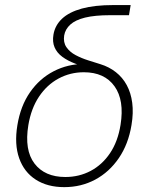

<svg xmlns="http://www.w3.org/2000/svg" viewBox="-20 -748 612 777"><path d="M240.2 9.3Q171.9 9.3 124.8 -21Q77.6 -51.3 57.6 -107.7Q37.6 -164.1 50.3 -241.2Q63 -319.3 101.6 -374.8Q140.1 -430.2 197.3 -459.7Q254.4 -489.3 322.3 -489.3L355 -469.2Q316.4 -478.5 285.2 -490.2Q253.9 -502 232.2 -518.1Q210.4 -534.2 200.9 -556.4Q191.4 -578.6 196.3 -607.9Q202.6 -645.5 231.2 -672.4Q259.8 -699.2 311.3 -713.4Q362.8 -727.5 438.5 -727.5H508.8L502 -686.5H425.3Q363.8 -686.5 324.2 -676.8Q284.7 -667 264.4 -648.4Q244.1 -629.9 239.7 -604.5Q235.4 -576.7 248.8 -557.1Q262.2 -537.6 286.1 -524.9Q310.1 -512.2 337.2 -503.7Q364.3 -495.1 386.2 -488.3Q421.4 -477.5 448.7 -456.1Q476.1 -434.6 492.9 -403.6Q509.8 -372.6 515.1 -332Q520.5 -291.5 512.2 -242.2Q499.5 -164.6 460.9 -108.2Q422.4 -51.8 365.5 -21.2Q308.6 9.3 240.2 9.3ZM244.6 -31.7Q300.3 -31.7 346.9 -56.4Q393.6 -81.1 425.3 -128.2Q457 -175.3 467.8 -242.7Q483.9 -342.3 443.4 -398.9Q402.8 -455.6 319.3 -455.6Q264.2 -455.6 217 -430.2Q169.9 -404.8 137.9 -356.9Q106 -309.1 94.7 -241.7Q78.1 -140.6 119.6 -86.2Q161.1 -31.7 244.6 -31.7Z"/></svg>

Font: Inter 17pt ExtraLight
Style: Italic
Weight: 250
Italic angle: -9.3988°
Version: Version 4.001;git-66647c0bb